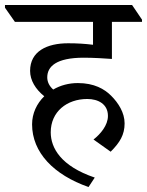

<svg xmlns="http://www.w3.org/2000/svg" viewBox="-60 -643 591 772"><path d="M296 109 321 71C185 25 144 -48 144 -111C144 -194 209 -245 291 -245C334 -245 374 -225 374 -177C374 -139 344 -104 316 -82L385 -33C422 -70 441 -101 441 -147C441 -190 416 -229 387 -258C360 -285 319 -309 253 -309C217 -309 183 -300 154 -283C138 -297 130 -314 130 -332C130 -375 165 -411 277 -411C314 -411 364 -408 390 -406V-555H511V-564L471 -623H-40V-612L0 -555H314V-463C282 -467 251 -469 214 -469C129 -469 61 -437 61 -358C61 -320 83 -284 118 -256C88 -227 69 -187 69 -143C69 -30 156 60 296 109Z"/></svg>

Font: Noto Serif Devanagari
Style: Regular
Weight: 400
Designer: Universal Thirst, Indian Type Foundry and the Monotype Design Team
Foundry: Monotype Imaging Inc.
Version: Version 2.004